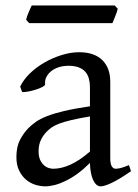

<svg xmlns="http://www.w3.org/2000/svg" viewBox="-20 -657 499 692"><path d="M171.9 -48.8Q201.2 -48.8 234.1 -63.7Q267.1 -78.6 304.2 -110.8V-237.3Q263.2 -230.5 236.6 -224.1Q210 -217.8 192.9 -211.2Q175.8 -204.6 165.5 -197.3Q155.3 -189.9 147.5 -181.6Q134.8 -168.5 127 -151.6Q119.1 -134.8 119.1 -111.8Q119.1 -92.3 125 -80.1Q130.9 -67.9 139.2 -60.8Q147.5 -53.7 156.5 -51.3Q165.5 -48.8 171.9 -48.8ZM452.1 -40Q410.6 -11.2 383.5 1.7Q356.4 14.6 342.8 14.6Q326.7 14.6 315.9 -7.8Q305.2 -30.3 304.2 -69.8Q282.2 -47.9 260.3 -31.7Q238.3 -15.6 217.3 -5.4Q196.3 4.9 177.5 9.8Q158.7 14.6 143.1 14.6Q125.5 14.6 106.9 8.8Q88.4 2.9 73.5 -9.8Q58.6 -22.5 48.8 -42.5Q39.1 -62.5 39.1 -90.8Q39.1 -127.9 52 -152.8Q64.9 -177.7 83 -195.8Q94.7 -207.5 109.6 -218Q124.5 -228.5 149.2 -238.3Q173.8 -248 210.9 -256.8Q248 -265.6 304.2 -273.9V-342.8Q304.2 -359.4 300.3 -373.8Q296.4 -388.2 287.1 -398.7Q277.8 -409.2 262 -414.8Q246.1 -420.4 222.2 -419.9Q206.5 -419.4 191.4 -414.6Q176.3 -409.7 165 -400.9Q153.8 -392.1 147.5 -380.1Q141.1 -368.2 142.6 -353.5Q143.1 -349.1 132.6 -343.5Q122.1 -337.9 107.7 -333.5Q93.3 -329.1 79.3 -326.7Q65.4 -324.2 59.6 -325.7L52.7 -344.7Q64 -369.1 86.9 -391.6Q109.9 -414.1 139.4 -431.2Q168.9 -448.2 201.9 -458.5Q234.9 -468.8 265.6 -468.8Q319.3 -468.8 348.4 -440.7Q377.4 -412.6 377.4 -362.3V-86.9Q377.4 -66.4 382.8 -57.6Q388.2 -48.8 397 -48.8Q403.8 -48.8 414.6 -51.3Q425.3 -53.7 444.8 -62ZM404.3 -625.5Q403.3 -620.1 400.9 -613Q398.4 -606 395.5 -598.9Q392.6 -591.8 389.9 -585Q387.2 -578.1 385.3 -573.7H85L74.2 -585.9Q75.2 -591.3 77.6 -598.1Q80.1 -605 83 -612.1Q85.9 -619.1 88.9 -625.7Q91.8 -632.3 94.2 -637.2H393.6Z"/></svg>

Font: Noto Serif Devanagari
Style: Bold
Weight: 700
Designer: Monotype Design Team
Foundry: Monotype Imaging Inc.
Version: Version 1.01